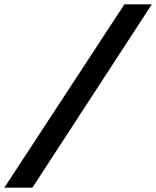

<svg xmlns="http://www.w3.org/2000/svg" viewBox="-60 -720 723 889"><path d="M516 -700H643L90 149H-40Z"/></svg>

Font: Von Semi
Style: Italic
Weight: 600
Version: Version 4.000; ttfautohint (v1.8.4.7-5d5b)